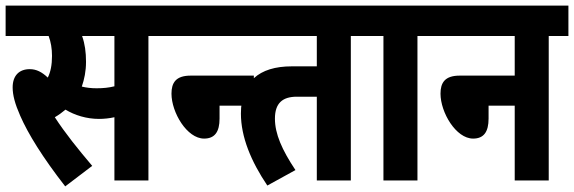

<svg xmlns="http://www.w3.org/2000/svg" viewBox="-20 -642 2042 683"><path d="M212 21 308 -52C258 -111 212 -168 175 -225C189 -233 201 -242 213 -252C246 -232 288 -219 332 -219C350 -219 369 -221 387 -225V0H508V-514H578V-622H0V-514H153C161 -493 165 -469 165 -443C165 -411 160 -386 150 -366C129 -386 109 -396 86 -396C48 -396 25 -373 25 -331C25 -304 33 -273 52 -230C80 -166 131 -83 212 21ZM324 -328C304 -328 288 -330 271 -334C280 -360 286 -389 286 -422C286 -456 282 -486 272 -514H387V-335C367 -330 347 -328 324 -328Z M566 -514H858V-622H566ZM706 -149C744 -149 761 -173 761 -220V-266H883V-373H658C605 -373 590 -347 590 -309C590 -242 645 -149 706 -149Z M1228 -514H1298V-622H810V-514H1107V-406H1018C900 -406 837 -350 837 -238C837 -155 873 -68 931 18L1031 -37C983 -109 958 -166 958 -220C958 -275 985 -298 1036 -298H1107V0H1228Z M1465 -514H1535V-622H1286V-514H1344V0H1465Z M1523 -622V-514H1811V-373H1615C1562 -373 1547 -347 1547 -309C1547 -242 1602 -149 1663 -149C1701 -149 1718 -173 1718 -220V-266H1811V0H1932V-514H2002V-622Z"/></svg>

Font: Noto Sans Devanagari ExtraCondensed
Style: Bold
Weight: 700
Width: 2
Designer: Jelle Bosma - Monotype Design Team
Foundry: Monotype Imaging Inc.
Version: Version 2.004